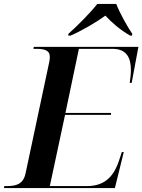

<svg xmlns="http://www.w3.org/2000/svg" viewBox="-45 -951 720 971"><path d="M301 -780 300 -771H312C372 -797 444 -840 488 -872C518 -839 561 -801 613 -771H623L624 -780C599 -816 559 -888 543 -931H447C410 -884 348 -822 301 -780ZM-25 0H536L581 -182H571L556 -136C535 -75 497 -10 396 -10H207L284 -370H516L517 -380H286L354 -704H524C598 -704 617 -655 617 -597C617 -578 614 -550 611 -532H621L655 -714H126L124 -704H137C178 -704 207 -698 207 -663C207 -655 206 -647 204 -637L84 -73C72 -18 34 -10 -10 -10H-23Z"/></svg>

Font: Noto Serif Display SemiBold
Style: Italic
Weight: 600
Italic angle: -12°
Designer: Monotype Design Team
Foundry: Monotype Imaging Inc.
Version: Version 2.009